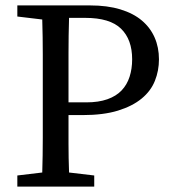

<svg xmlns="http://www.w3.org/2000/svg" viewBox="-20 -689 629 709"><path d="M138 -310V-359Q138 -424 138 -488Q138 -552 136 -617L44 -628V-669H313Q376 -669 424 -654.5Q472 -640 503.5 -613.5Q535 -587 551 -550.5Q567 -514 567 -470Q567 -428 552 -390.5Q537 -353 503 -325Q469 -297 415.5 -280.5Q362 -264 285 -264H233Q233 -210 233 -158Q233 -106 235 -52L328 -41V0H44V-41L136 -52Q138 -115 138 -179.5Q138 -244 138 -310ZM233 -359V-311H299Q344 -311 376.5 -322.5Q409 -334 429 -355Q449 -376 458.5 -405.5Q468 -435 468 -470Q468 -543 427 -583Q386 -623 295 -623H235Q233 -558 233 -492Q233 -426 233 -359Z"/></svg>

Font: Source Serif Pro
Style: Regular
Weight: 400
Designer: Frank Grießhammer
Foundry: Adobe Systems Incorporated
Version: Version 2.000;PS 1.000;hotconv 16.6.51;makeotf.lib2.5.65220